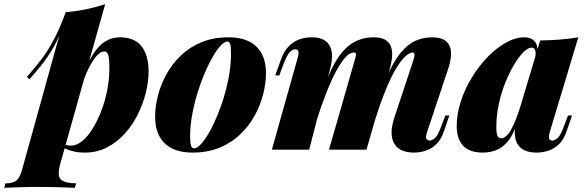

<svg xmlns="http://www.w3.org/2000/svg" viewBox="-125 -710 2776 911"><path d="M370 -466Q354 -466 336.5 -448Q319 -430 302 -398Q285 -366 270 -325Q255 -284 244 -238L263 -336Q287 -405 314 -448.5Q341 -492 373 -512.5Q405 -533 443 -533Q513 -533 546.5 -490.5Q580 -448 580 -370Q580 -323 567 -270.5Q554 -218 529 -167.5Q504 -117 467 -76Q430 -35 382.5 -10.5Q335 14 277 14Q243 14 215 6Q187 -2 171 -13L178 -26Q186 -23 194 -21Q202 -19 212 -19Q239 -19 265.5 -41Q292 -63 315 -100.5Q338 -138 356 -185Q374 -232 384 -284Q394 -336 394 -385Q394 -438 387.5 -452Q381 -466 370 -466ZM187 -652Q240 -657 285.5 -666.5Q331 -676 374 -690L161 67Q145 125 164 142Q183 159 236 160L230 181Q204 180 156.5 178.5Q109 177 56 177Q10 177 -36 178.5Q-82 180 -105 181L-99 160Q-63 160 -47 146.5Q-31 133 -21 98ZM3 -346Q38 -385 68.5 -424.5Q99 -464 128 -517.5Q157 -571 187 -652L190 -636Q170 -566 143 -512.5Q116 -459 83.5 -416.5Q51 -374 14 -333Z M954 -513Q937 -513 914 -484.5Q891 -456 867 -408Q843 -360 822.5 -301Q802 -242 789.5 -180Q777 -118 777 -62Q777 -31 781.5 -18.5Q786 -6 796 -6Q812 -6 834.5 -33Q857 -60 880.5 -106Q904 -152 924.5 -210Q945 -268 958 -331.5Q971 -395 971 -455Q971 -493 966 -503Q961 -513 954 -513ZM611 -156Q611 -203 624 -255Q637 -307 664 -356.5Q691 -406 732.5 -446Q774 -486 830.5 -509.5Q887 -533 959 -533Q1046 -533 1091.5 -489Q1137 -445 1137 -363Q1137 -316 1124 -264Q1111 -212 1084 -162.5Q1057 -113 1015.5 -73Q974 -33 917.5 -9.5Q861 14 789 14Q702 14 656.5 -30Q611 -74 611 -156Z M1342 0H1165L1287 -434Q1292 -450 1291.5 -459Q1291 -468 1287.5 -472Q1284 -476 1276 -476Q1262 -476 1249 -461.5Q1236 -447 1223 -413L1200 -352H1181L1209 -430Q1223 -468 1245 -490.5Q1267 -513 1295 -523Q1323 -533 1353 -533Q1390 -533 1411 -521Q1432 -509 1441.5 -488.5Q1451 -468 1450.5 -443Q1450 -418 1444 -393ZM1556 -417Q1560 -431 1562.5 -441Q1565 -451 1563.5 -456Q1562 -461 1554 -461Q1535 -461 1514 -438Q1493 -415 1470 -372.5Q1447 -330 1423.5 -270Q1400 -210 1376 -135L1363 -143Q1403 -284 1442.5 -370Q1482 -456 1531.5 -494.5Q1581 -533 1648 -533Q1681 -533 1700.5 -522.5Q1720 -512 1728.5 -492.5Q1737 -473 1735.5 -445Q1734 -417 1724 -382L1614 0H1436ZM1834 -417Q1842 -440 1841.5 -450.5Q1841 -461 1833 -461Q1820 -461 1801.5 -445.5Q1783 -430 1759.5 -393.5Q1736 -357 1709.5 -294Q1683 -231 1653 -136L1642 -141Q1675 -262 1707.5 -338.5Q1740 -415 1774.5 -457.5Q1809 -500 1846.5 -516.5Q1884 -533 1925 -533Q1969 -533 1991 -514.5Q2013 -496 2015 -462.5Q2017 -429 2001 -382L1902 -85Q1892 -57 1899.5 -50Q1907 -43 1914 -43Q1923 -43 1937 -53.5Q1951 -64 1967 -106L1988 -162H2007L1982 -89Q1968 -47 1944.5 -25Q1921 -3 1893.5 5.5Q1866 14 1839 14Q1806 14 1782.5 3.5Q1759 -7 1746 -28Q1733 -49 1733 -81.5Q1733 -114 1748 -158Z M2253 -54Q2263 -54 2274 -62Q2285 -70 2297 -89.5Q2309 -109 2323 -144Q2337 -179 2353 -234L2327 -125Q2311 -72 2286.5 -41.5Q2262 -11 2231.5 1.5Q2201 14 2166 14Q2103 14 2072.5 -18.5Q2042 -51 2042 -111Q2042 -169 2061.5 -229Q2081 -289 2114.5 -343.5Q2148 -398 2189.5 -440.5Q2231 -483 2276 -508Q2321 -533 2363 -533Q2395 -533 2412.5 -513Q2430 -493 2425 -442L2414 -436Q2419 -461 2414 -472.5Q2409 -484 2397 -484Q2380 -484 2358.5 -462.5Q2337 -441 2314.5 -403.5Q2292 -366 2272.5 -317.5Q2253 -269 2241.5 -215Q2230 -161 2230 -107Q2230 -79 2235 -66.5Q2240 -54 2253 -54ZM2438 -518Q2493 -519 2535.5 -522.5Q2578 -526 2619 -533L2484 -85Q2479 -69 2479.5 -59.5Q2480 -50 2484.5 -46.5Q2489 -43 2496 -43Q2505 -43 2519 -53.5Q2533 -64 2549 -106L2570 -162H2589L2564 -89Q2550 -47 2526.5 -25Q2503 -3 2475.5 5.5Q2448 14 2421 14Q2360 14 2334 -21Q2319 -42 2317.5 -76Q2316 -110 2330 -158Z"/></svg>

Font: Playfair Display Black
Style: Italic
Weight: 900
Italic angle: -14°
Designer: Claus Eggers Sørensen
Foundry: Claus Eggers Sørensen
Version: Version 1.203